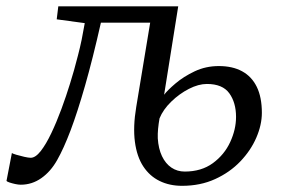

<svg xmlns="http://www.w3.org/2000/svg" viewBox="-48 -575 888 606"><path d="M445.5 -503.5H270.5Q244.5 -388.5 220.5 -304.8Q196.5 -221 174.8 -163.5Q153 -106 132.5 -70Q112 -33.5 82.5 -12.8Q53 8 17.5 8Q10 8 -0.2 5.8Q-10.5 3.5 -18.5 0.8Q-26.5 -2 -27.5 -4L-10.5 -92Q-8 -90 3.8 -86.5Q15.5 -83 28.8 -80Q42 -77 49 -77Q64 -77 80.8 -98.5Q97.5 -120 114 -154.8Q130.5 -189.5 145.8 -230.8Q161 -272 173 -311Q179.5 -331.5 185.8 -354Q192 -376.5 198.2 -400.5Q204.5 -424.5 209.8 -450Q215 -475.5 219.5 -502L131 -514L136 -555H514.5ZM526.5 11.5Q487 11.5 455.8 -3.8Q424.5 -19 404.2 -49.8Q384 -80.5 377.8 -127.5Q371.5 -174.5 382 -237.5L426 -503.5L464.5 -536L514.5 -555L470 -276Q480.5 -290 505.8 -311.5Q531 -333 566.2 -349.8Q601.5 -366.5 642.5 -366.5Q686 -366.5 716.2 -350Q746.5 -333.5 762.5 -300.8Q778.5 -268 778.5 -219Q778.5 -181 761 -140.5Q743.5 -100 710.5 -65.5Q677.5 -31 631 -9.8Q584.5 11.5 526.5 11.5ZM535 -33.5Q587.5 -33.5 623.8 -60Q660 -86.5 678.5 -126.5Q697 -166.5 697 -206Q697 -251 675.8 -280.5Q654.5 -310 605 -310Q578.5 -310 548.2 -294.5Q518 -279 492.5 -254.2Q467 -229.5 455.5 -201.5Q452.5 -184.5 451 -168.8Q449.5 -153 450 -138.5Q452 -106 463.2 -82.2Q474.5 -58.5 493 -46Q511.5 -33.5 535 -33.5Z"/></svg>

Font: Merriweather Light
Style: Italic
Weight: 300
Italic angle: -7.8°
Designer: Eben Sorkin
Foundry: Eben Sorkin
Version: Version 2.101